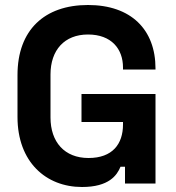

<svg xmlns="http://www.w3.org/2000/svg" viewBox="-20 -734 702 768"><path d="M308 14C416 14 448 -33 462 -67H480V0H602V-358H306V-246H472V-236C472 -158 430 -102 334 -102C238 -102 182 -166 182 -264V-436C182 -534 238 -596 332 -596C426 -596 472 -538 472 -464V-456H602V-460C602 -616 504 -714 332 -714C158 -714 50 -614 50 -434V-266C50 -86 164 14 308 14Z"/></svg>

Font: Meta Space
Style: Bold
Weight: 700
Designer: Meta Pool / Florian Karsten
Foundry: Meta Pool / Florian Karsten
Version: Version 2.000;Glyphs 3.1.1 (3137)